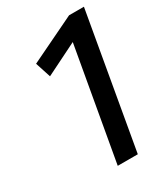

<svg xmlns="http://www.w3.org/2000/svg" viewBox="-168 -748 727 829"><g transform="rotate(-30 195.5 -334.0)"><path d="M170 0 269 -560 110 -481 85 -558 313 -668H387L270 0Z"/></g></svg>

Font: Gantari Medium
Style: Italic
Weight: 500
Italic angle: -10°
Designer: Anugrah Pasau
Foundry: Lafontype
Version: Version 1.000